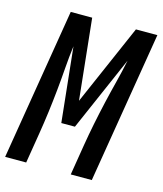

<svg xmlns="http://www.w3.org/2000/svg" viewBox="-126 -817 762 899"><g transform="rotate(15 254.5 -367.5)"><path d="M-16 0 105 -735H209L250 -343L421 -735H525L404 0H302L326 -147Q335 -202 346 -256.5Q357 -311 369.5 -365.5Q382 -420 396 -474.5Q410 -529 421 -583L263 -221H197L159 -583Q152 -529 148 -474.5Q144 -420 138.5 -365.5Q133 -311 126 -256.5Q119 -202 110 -147L86 0Z"/></g></svg>

Font: Iosevka Curly Semibold
Style: Italic
Weight: 600
Italic angle: -9°
Monospace: yes
Designer: Belleve Invis
Foundry: Belleve Invis
Version: Version 22.1.2; ttfautohint (v1.8.4)